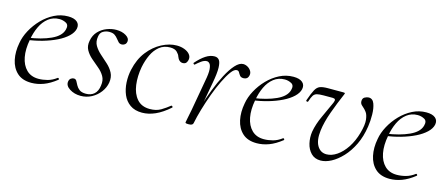

<svg xmlns="http://www.w3.org/2000/svg" viewBox="-37 -728 2480 1070"><g transform="rotate(15 1203.0 -193.0)"><path d="M154 12Q102 12 72 -15.5Q42 -43 32.5 -88Q23 -133 33 -185Q39 -222 59.5 -260Q80 -298 110.5 -329.5Q141 -361 178.5 -380Q216 -399 258 -399Q293 -399 310 -384.5Q327 -370 322 -345Q317 -322 294.5 -300.5Q272 -279 236.5 -261.5Q201 -244 157.5 -231.5Q114 -219 67 -213L69 -226Q147 -237 200.5 -261.5Q254 -286 264 -324Q272 -352 254 -362Q236 -372 215 -372Q179 -372 152 -351Q125 -330 108.5 -295Q92 -260 85 -218Q74 -161 82.5 -116.5Q91 -72 117.5 -46Q144 -20 187 -20Q212 -20 238.5 -27Q265 -34 290 -53Q293 -55 296.5 -51Q300 -47 297 -44Q259 -14 224 -1Q189 12 154 12Z M438 11Q402 11 374.5 -6.5Q347 -24 351 -49Q353 -61 361 -67Q369 -73 378 -73Q389 -73 394.5 -63Q400 -53 406.5 -40.5Q413 -28 426 -18Q439 -8 464 -8Q493 -8 511.5 -24.5Q530 -41 534 -74Q539 -105 526 -127.5Q513 -150 491 -168Q469 -186 448 -204.5Q427 -223 414.5 -245.5Q402 -268 408 -299Q414 -332 434.5 -353.5Q455 -375 482.5 -385.5Q510 -396 537 -396Q570 -396 593 -382Q616 -368 613 -349Q611 -336 602.5 -330.5Q594 -325 586 -325Q574 -325 566.5 -332.5Q559 -340 551.5 -350Q544 -360 533 -367.5Q522 -375 502 -375Q483 -375 466.5 -365.5Q450 -356 447 -333Q442 -303 455 -281Q468 -259 489.5 -240Q511 -221 532.5 -201.5Q554 -182 566.5 -158Q579 -134 574 -102Q569 -72 549.5 -46Q530 -20 501 -4.5Q472 11 438 11Z M793 13Q751 13 723.5 -6.5Q696 -26 682.5 -58Q669 -90 667 -128Q665 -166 673 -202Q687 -266 721 -309.5Q755 -353 799 -376Q843 -399 885 -399Q909 -399 929 -391.5Q949 -384 960 -371Q971 -358 969 -342Q968 -331 961.5 -322Q955 -313 941 -313Q930 -313 921.5 -320.5Q913 -328 908 -342Q905 -353 892 -366Q879 -379 852 -379Q816 -379 790.5 -358.5Q765 -338 749.5 -305Q734 -272 726 -232Q716 -177 722.5 -128Q729 -79 755.5 -48.5Q782 -18 830 -18Q867 -18 893 -33.5Q919 -49 941 -67Q944 -69 948 -65Q952 -61 949 -58Q907 -21 868.5 -4Q830 13 793 13Z M1087 -6 1077 -7Q1085 -50 1100 -102Q1115 -154 1135 -205.5Q1155 -257 1177.5 -300Q1200 -343 1223.5 -369Q1247 -395 1269 -395Q1282 -395 1294.5 -388Q1307 -381 1314.5 -369Q1322 -357 1319 -343Q1316 -330 1308.5 -324.5Q1301 -319 1290 -319Q1275 -319 1268.5 -327.5Q1262 -336 1257.5 -344.5Q1253 -353 1243 -353Q1228 -353 1210.5 -329Q1193 -305 1174 -266Q1155 -227 1138 -180.5Q1121 -134 1107.5 -88Q1094 -42 1087 -6ZM1062 8Q1049 8 1045.5 6.5Q1042 5 1042 2Q1042 -1 1047.5 -26.5Q1053 -52 1057 -74L1088 -249Q1097 -295 1095 -318Q1093 -341 1085.5 -349.5Q1078 -358 1069 -358Q1054 -358 1037.5 -346Q1021 -334 1008 -322Q1006 -320 1002 -323.5Q998 -327 1000 -330Q1028 -362 1053.5 -378.5Q1079 -395 1104 -395Q1121 -395 1130.5 -383Q1140 -371 1141 -339.5Q1142 -308 1131 -249L1087 -6Q1085 8 1062 8Z M1454 12Q1402 12 1372 -15.5Q1342 -43 1332.5 -88Q1323 -133 1333 -185Q1339 -222 1359.5 -260Q1380 -298 1410.5 -329.5Q1441 -361 1478.5 -380Q1516 -399 1558 -399Q1593 -399 1610 -384.5Q1627 -370 1622 -345Q1617 -322 1594.5 -300.5Q1572 -279 1536.5 -261.5Q1501 -244 1457.5 -231.5Q1414 -219 1367 -213L1369 -226Q1447 -237 1500.5 -261.5Q1554 -286 1564 -324Q1572 -352 1554 -362Q1536 -372 1515 -372Q1479 -372 1452 -351Q1425 -330 1408.5 -295Q1392 -260 1385 -218Q1374 -161 1382.5 -116.5Q1391 -72 1417.5 -46Q1444 -20 1487 -20Q1512 -20 1538.5 -27Q1565 -34 1590 -53Q1593 -55 1596.5 -51Q1600 -47 1597 -44Q1559 -14 1524 -1Q1489 12 1454 12Z M1823 13Q1789 13 1768 -8.5Q1747 -30 1739.5 -63Q1732 -96 1737 -130Q1745 -176 1768 -225Q1791 -274 1810 -317Q1816 -331 1813 -336.5Q1810 -342 1799 -342H1747Q1721 -342 1708 -338.5Q1695 -335 1687.5 -323.5Q1680 -312 1672 -287Q1670 -283 1664.5 -285Q1659 -287 1661 -292Q1676 -335 1687 -355Q1698 -375 1714 -381Q1730 -387 1759 -387H1847Q1856 -387 1857.5 -385Q1859 -383 1855 -375Q1831 -320 1809 -259Q1787 -198 1781 -149Q1774 -92 1792.5 -60.5Q1811 -29 1846 -29Q1876 -29 1906 -49.5Q1936 -70 1960.5 -107Q1985 -144 1999 -194Q2013 -244 2009.5 -272.5Q2006 -301 1996 -314Q1986 -327 1981 -331Q1977 -335 1967.5 -343.5Q1958 -352 1958 -366Q1958 -383 1970.5 -389.5Q1983 -396 1993 -396Q2016 -396 2025.5 -370.5Q2035 -345 2035.5 -308.5Q2036 -272 2031 -239Q2022 -179 1999.5 -132.5Q1977 -86 1946.5 -53.5Q1916 -21 1884 -4Q1852 13 1823 13Z M2221 12Q2169 12 2139 -15.5Q2109 -43 2099.5 -88Q2090 -133 2100 -185Q2106 -222 2126.5 -260Q2147 -298 2177.5 -329.5Q2208 -361 2245.5 -380Q2283 -399 2325 -399Q2360 -399 2377 -384.5Q2394 -370 2389 -345Q2384 -322 2361.5 -300.5Q2339 -279 2303.5 -261.5Q2268 -244 2224.5 -231.5Q2181 -219 2134 -213L2136 -226Q2214 -237 2267.5 -261.5Q2321 -286 2331 -324Q2339 -352 2321 -362Q2303 -372 2282 -372Q2246 -372 2219 -351Q2192 -330 2175.5 -295Q2159 -260 2152 -218Q2141 -161 2149.5 -116.5Q2158 -72 2184.5 -46Q2211 -20 2254 -20Q2279 -20 2305.5 -27Q2332 -34 2357 -53Q2360 -55 2363.5 -51Q2367 -47 2364 -44Q2326 -14 2291 -1Q2256 12 2221 12Z"/></g></svg>

Font: Cormorant Infant Light
Style: Italic
Weight: 300
Italic angle: -10°
Designer: Christian Thalmann (Catharsis Fonts)
Foundry: Catharsis Fonts
Version: Version 4.001